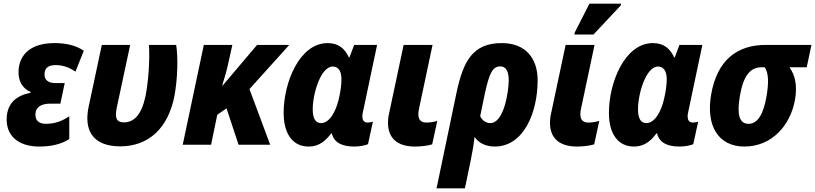

<svg xmlns="http://www.w3.org/2000/svg" viewBox="-20 -796 4483 1056"><path d="M196 10C265 10 318 -4 361 -31V-156C323 -132 286 -115 232 -115C193 -115 172 -135 175 -171C177 -207 207 -226 257 -226H312L336 -339H284C242 -339 223 -360 225 -390C226 -422 246 -438 286 -438C327 -438 361 -425 395 -402L441 -517C398 -546 345 -559 280 -559C158 -559 87 -504 82 -407C79 -350 105 -308 149 -290L148 -286C69 -270 21 -228 17 -150C11 -51 79 10 196 10Z M640 9C798 9 904 -91 939 -266C957 -361 960 -480 949 -549H799C805 -471 796 -343 780 -266C759 -167 718 -123 662 -123C619 -123 611 -149 622 -203L696 -549H540L468 -211C441 -87 483 8 640 9Z M985 0H1141L1175 -165L1226 -200L1292 0H1466L1352 -306L1571 -549H1394L1205 -326H1202C1213 -361 1225 -401 1233 -437L1258 -549H1101Z M1677 10C1740 10 1775 -27 1801 -62H1805C1818 -12 1859 10 1930 10C1956 10 1989 4 2004 -3L2031 -127C2024 -124 2011 -122 2002 -122C1982 -122 1973 -135 1973 -156C1973 -164 1974 -174 1977 -184L2054 -549H1928L1902 -480H1899C1878 -526 1844 -559 1782 -559C1627 -559 1540 -342 1540 -175C1540 -55 1594 10 1677 10ZM1746 -119C1715 -119 1700 -145 1700 -195C1700 -281 1744 -430 1810 -430C1841 -430 1858 -405 1858 -360C1858 -330 1853 -291 1842 -246C1826 -181 1792 -119 1746 -119Z M2263 10C2293 10 2331 6 2357 -2L2385 -131C2364 -125 2346 -122 2326 -122C2299 -122 2281 -133 2281 -168C2281 -177 2282 -187 2285 -200L2359 -549H2200L2121 -177C2116 -157 2114 -138 2114 -120C2114 -42 2159 10 2263 10Z M2491 -287 2381 240H2537L2569 86C2578 41 2586 -3 2590 -43C2612 -11 2649 10 2701 10C2860 10 2937 -176 2937 -355C2937 -476 2870 -559 2740 -559C2579 -559 2528 -459 2491 -287ZM2677 -119C2652 -119 2632 -134 2621 -157L2646 -278C2671 -395 2690 -431 2732 -431C2762 -431 2778 -404 2778 -355C2778 -294 2752 -119 2677 -119Z M3139 -606H3244L3394 -766L3396 -776H3222L3142 -619ZM3154 10C3184 10 3222 6 3248 -2L3276 -131C3255 -125 3237 -122 3217 -122C3190 -122 3172 -133 3172 -168C3172 -177 3173 -187 3176 -200L3250 -549H3091L3012 -177C3007 -157 3005 -138 3005 -120C3005 -42 3050 10 3154 10Z M3466 10C3529 10 3564 -27 3590 -62H3594C3607 -12 3648 10 3719 10C3745 10 3778 4 3793 -3L3820 -127C3813 -124 3800 -122 3791 -122C3771 -122 3762 -135 3762 -156C3762 -164 3763 -174 3766 -184L3843 -549H3717L3691 -480H3688C3667 -526 3633 -559 3571 -559C3416 -559 3329 -342 3329 -175C3329 -55 3383 10 3466 10ZM3535 -119C3504 -119 3489 -145 3489 -195C3489 -281 3533 -430 3599 -430C3630 -430 3647 -405 3647 -360C3647 -330 3642 -291 3631 -246C3615 -181 3581 -119 3535 -119Z M4074 10C4228 10 4329 -110 4353 -250C4365 -324 4355 -380 4322 -426H4417L4443 -549H4191C4033 -549 3923 -464 3891 -274C3862 -104 3931 10 4074 10ZM4097 -115C4044 -115 4033 -170 4049 -266C4069 -385 4109 -426 4169 -426H4186C4207 -396 4209 -343 4196 -267C4180 -172 4149 -115 4097 -115Z"/></svg>

Font: Noto Sans SemiCondensed ExtraBold
Style: Italic
Weight: 800
Width: 4
Italic angle: -12°
Designer: Monotype Design Team
Foundry: Monotype Imaging Inc.
Version: Version 2.013